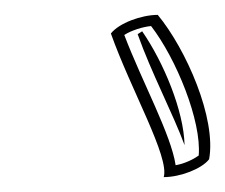

<svg xmlns="http://www.w3.org/2000/svg" viewBox="-20 -812 303 258"><path d="M129 -767C156 -691 208 -601 200 -574C222 -574 251 -585 261 -598C271 -653 230 -746 192 -792C170 -792 140 -781 129 -767ZM147 -765C156 -771 172 -776 183 -777C217 -733 251 -649 247 -603C240 -598 228 -592 216 -590C210 -631 171 -702 147 -765ZM165 -766C183 -715 213 -658 228 -617C227 -663 200 -728 171 -770C170 -769 166 -767 165 -766Z"/></svg>

Font: Snowfall
Style: EcoObl
Weight: 400
Designer: Jasper
Foundry: Cannot Into Space Fonts
Version: Version 0.9